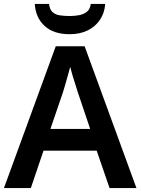

<svg xmlns="http://www.w3.org/2000/svg" viewBox="-20 -951 711 971"><path d="M534 0 469 -189H200L136 0H0L262 -717H408L670 0ZM374 -483Q370 -497 362 -521Q354 -545 346.5 -570.5Q339 -596 335 -613Q330 -593 322.5 -567Q315 -541 308.5 -518Q302 -495 298 -483L235 -299H436ZM512 -931Q509 -886 486 -851.5Q463 -817 424 -797.5Q385 -778 332 -778Q251 -778 205.5 -820Q160 -862 156 -931H228Q231 -904 245 -890.5Q259 -877 282 -873.5Q305 -870 333 -870Q358 -870 381 -874.5Q404 -879 420 -892Q436 -905 439 -931Z"/></svg>

Font: Noto Sans Thai SemiBold
Style: Regular
Weight: 600
Version: Version 2.001